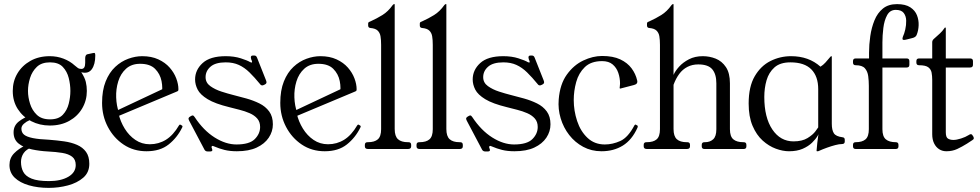

<svg xmlns="http://www.w3.org/2000/svg" viewBox="-20 -724 4761 933"><path d="M223 -421Q182 -421 159 -399Q136 -377 126 -345Q116 -313 116 -282Q116 -252 126 -220Q136 -188 159 -166Q182 -144 223 -144Q264 -144 285 -166Q306 -188 314 -220Q322 -252 322 -282Q322 -313 314 -345Q306 -377 285 -399Q264 -421 223 -421ZM137 -9Q108 1 95 20Q82 39 82 63Q82 90 93 111Q104 132 133.5 144Q163 156 218 156Q276 156 312 135Q348 114 348 78Q348 51 330.5 37.5Q313 24 282.5 19Q252 14 212 12Q173 10 135 2Q97 -6 71.5 -25.5Q46 -45 46 -81Q46 -114 72 -134Q98 -154 126 -162L145 -144Q139 -146 124 -140Q109 -134 96.5 -123Q84 -112 84 -99Q84 -80 97 -69.5Q110 -59 139.5 -53Q169 -47 218 -45Q257 -42 292 -37Q327 -32 354.5 -20Q382 -8 398 14Q414 36 414 72Q414 114 384.5 139.5Q355 165 310 177Q265 189 217 189Q164 189 120.5 176.5Q77 164 51.5 139.5Q26 115 26 78Q26 44 48.5 21Q71 -2 105 -18ZM222 -114Q173 -114 132 -135Q91 -156 66.5 -194Q42 -232 42 -282Q42 -329 64.5 -367Q87 -405 127.5 -428Q168 -451 222 -451Q257 -451 288.5 -439Q320 -427 343 -406Q351 -399 358 -394Q365 -389 375 -389Q385 -389 389.5 -396.5Q394 -404 394 -419V-442Q394 -449 397 -454.5Q400 -460 408 -461L431 -466Q435 -467 438 -467Q443 -467 443 -454Q443 -411 426 -387.5Q409 -364 375 -373Q392 -347 397 -326Q402 -305 402 -282Q402 -236 379.5 -197.5Q357 -159 316.5 -136.5Q276 -114 222 -114Z M865 -104Q841 -55 799.5 -22Q758 11 692 11Q629 11 580.5 -21.5Q532 -54 504 -107.5Q476 -161 476 -224Q476 -285 493.5 -328.5Q511 -372 540 -399Q569 -426 603.5 -438.5Q638 -451 671 -451Q716 -451 749.5 -435.5Q783 -420 804.5 -395.5Q826 -371 836.5 -343Q847 -315 847 -290Q847 -288 846.5 -285.5Q846 -283 844 -281.5Q842 -280 839 -279L517 -144L506 -167L791 -301L765 -263Q772 -295 765 -330Q758 -365 733.5 -389.5Q709 -414 661 -414Q619 -414 592.5 -390Q566 -366 554.5 -328.5Q543 -291 544.5 -250.5Q546 -210 558 -177L556 -172Q565 -133 586 -99Q607 -65 638 -44Q669 -23 708 -23Q751 -23 786.5 -45Q822 -67 850 -115Q853 -120 857 -118L864 -114Q869 -111 865 -104Z M1264 -312Q1258 -309 1255 -309Q1248 -309 1244 -315Q1217 -348 1192.5 -372Q1168 -396 1140.5 -408.5Q1113 -421 1077 -421Q1027 -421 1003 -400Q979 -379 979 -349Q979 -322 1002 -305.5Q1025 -289 1056 -279Q1087 -269 1111 -263Q1143 -255 1177 -245.5Q1211 -236 1240.5 -221.5Q1270 -207 1288 -182.5Q1306 -158 1306 -120Q1306 -85 1286 -55Q1266 -25 1227.5 -7Q1189 11 1131 11Q1097 11 1071 4.5Q1045 -2 1022 -12Q1015 -15 1014 -15Q1008 -15 1008 -9Q1008 -8 1008.5 -6Q1009 -4 1010 -2Q1012 4 1012 5Q1012 12 1001 12H989Q979 12 974 4L899 -138Q896 -144 896 -146Q896 -153 903 -157L908 -160Q913 -163 916 -163Q921 -163 926 -155Q969 -90 1023 -56Q1077 -22 1129 -22Q1192 -22 1218 -48Q1244 -74 1244 -107Q1244 -132 1230 -148Q1216 -164 1193 -174Q1170 -184 1144 -190.5Q1118 -197 1095 -203Q1025 -220 989 -242Q953 -264 940.5 -288.5Q928 -313 928 -338Q928 -384 964.5 -417.5Q1001 -451 1077 -451Q1118 -451 1150.5 -440.5Q1183 -430 1196 -422Q1200 -420 1202 -420Q1205 -420 1205 -423Q1205 -425 1204 -428Q1203 -431 1201 -435Q1200 -439 1199.5 -441.5Q1199 -444 1199 -445Q1199 -454 1208 -454H1217Q1225 -454 1229 -444L1273 -333Q1274 -330 1274.5 -328Q1275 -326 1275 -324Q1275 -318 1268 -314Z M1731 -104Q1707 -55 1665.5 -22Q1624 11 1558 11Q1495 11 1446.5 -21.5Q1398 -54 1370 -107.5Q1342 -161 1342 -224Q1342 -285 1359.5 -328.5Q1377 -372 1406 -399Q1435 -426 1469.5 -438.5Q1504 -451 1537 -451Q1582 -451 1615.5 -435.5Q1649 -420 1670.5 -395.5Q1692 -371 1702.5 -343Q1713 -315 1713 -290Q1713 -288 1712.5 -285.5Q1712 -283 1710 -281.5Q1708 -280 1705 -279L1383 -144L1372 -167L1657 -301L1631 -263Q1638 -295 1631 -330Q1624 -365 1599.5 -389.5Q1575 -414 1527 -414Q1485 -414 1458.5 -390Q1432 -366 1420.5 -328.5Q1409 -291 1410.5 -250.5Q1412 -210 1424 -177L1422 -172Q1431 -133 1452 -99Q1473 -65 1504 -44Q1535 -23 1574 -23Q1617 -23 1652.5 -45Q1688 -67 1716 -115Q1719 -120 1723 -118L1730 -114Q1735 -111 1731 -104Z M1965 -33Q1978 -33 1978 -20V-13Q1978 0 1963 0H1768Q1753 0 1753 -13V-20Q1753 -33 1766 -33H1768Q1800 -33 1816 -47Q1832 -61 1832 -96V-506Q1832 -531 1829 -548Q1826 -565 1815 -575.5Q1804 -586 1780 -588Q1769 -589 1769 -600V-610Q1769 -615 1773 -617Q1777 -619 1782 -621Q1811 -634 1838.5 -651Q1866 -668 1888 -699Q1892 -704 1895 -704H1896Q1898 -704 1898 -703V-97Q1898 -62 1914 -47.5Q1930 -33 1962 -33Z M2216 -33Q2229 -33 2229 -20V-13Q2229 0 2214 0H2019Q2004 0 2004 -13V-20Q2004 -33 2017 -33H2019Q2051 -33 2067 -47Q2083 -61 2083 -96V-506Q2083 -531 2080 -548Q2077 -565 2066 -575.5Q2055 -586 2031 -588Q2020 -589 2020 -600V-610Q2020 -615 2024 -617Q2028 -619 2033 -621Q2062 -634 2089.5 -651Q2117 -668 2139 -699Q2143 -704 2146 -704H2147Q2149 -704 2149 -703V-97Q2149 -62 2165 -47.5Q2181 -33 2213 -33Z M2613 -312Q2607 -309 2604 -309Q2597 -309 2593 -315Q2566 -348 2541.5 -372Q2517 -396 2489.5 -408.5Q2462 -421 2426 -421Q2376 -421 2352 -400Q2328 -379 2328 -349Q2328 -322 2351 -305.5Q2374 -289 2405 -279Q2436 -269 2460 -263Q2492 -255 2526 -245.5Q2560 -236 2589.5 -221.5Q2619 -207 2637 -182.5Q2655 -158 2655 -120Q2655 -85 2635 -55Q2615 -25 2576.5 -7Q2538 11 2480 11Q2446 11 2420 4.5Q2394 -2 2371 -12Q2364 -15 2363 -15Q2357 -15 2357 -9Q2357 -8 2357.5 -6Q2358 -4 2359 -2Q2361 4 2361 5Q2361 12 2350 12H2338Q2328 12 2323 4L2248 -138Q2245 -144 2245 -146Q2245 -153 2252 -157L2257 -160Q2262 -163 2265 -163Q2270 -163 2275 -155Q2318 -90 2372 -56Q2426 -22 2478 -22Q2541 -22 2567 -48Q2593 -74 2593 -107Q2593 -132 2579 -148Q2565 -164 2542 -174Q2519 -184 2493 -190.5Q2467 -197 2444 -203Q2374 -220 2338 -242Q2302 -264 2289.5 -288.5Q2277 -313 2277 -338Q2277 -384 2313.5 -417.5Q2350 -451 2426 -451Q2467 -451 2499.5 -440.5Q2532 -430 2545 -422Q2549 -420 2551 -420Q2554 -420 2554 -423Q2554 -425 2553 -428Q2552 -431 2550 -435Q2549 -439 2548.5 -441.5Q2548 -444 2548 -445Q2548 -454 2557 -454H2566Q2574 -454 2578 -444L2622 -333Q2623 -330 2623.5 -328Q2624 -326 2624 -324Q2624 -318 2617 -314Z M2903 11Q2854 11 2814 -10.5Q2774 -32 2746 -68Q2718 -104 2704.5 -149Q2691 -194 2695 -241Q2701 -315 2734.5 -361.5Q2768 -408 2814.5 -430Q2861 -452 2906 -452Q2959 -452 2994 -435.5Q3029 -419 3049 -392Q3069 -365 3076 -334Q3081 -316 3061 -311L2996 -294Q2994 -293 2992.5 -294Q2991 -295 2991 -296Q2991 -298 2992 -305Q2993 -312 2993 -318Q2993 -345 2984.5 -370Q2976 -395 2957 -411Q2938 -427 2906 -427Q2852 -427 2822 -398Q2792 -369 2780 -325.5Q2768 -282 2768 -238Q2768 -186 2784.5 -136Q2801 -86 2835 -54Q2869 -22 2919 -22Q2957 -22 2994.5 -39Q3032 -56 3063 -115Q3066 -120 3070 -118L3077 -114Q3081 -112 3078 -104Q3051 -44 3006.5 -16.5Q2962 11 2903 11Z M3320 -33Q3333 -33 3333 -20V-13Q3333 0 3318 0H3123Q3108 0 3108 -13V-20Q3108 -33 3121 -33H3123Q3155 -33 3171 -47Q3187 -61 3187 -96V-506Q3187 -531 3184 -548Q3181 -565 3170 -575.5Q3159 -586 3135 -588Q3124 -589 3124 -600V-610Q3124 -615 3128 -617Q3132 -619 3137 -621Q3166 -634 3193.5 -651Q3221 -668 3243 -699Q3247 -704 3250 -704H3251Q3253 -704 3253 -703V-360Q3261 -379 3280 -400Q3299 -421 3328 -436Q3357 -451 3395 -451Q3428 -451 3458 -439Q3488 -427 3507.5 -398Q3527 -369 3527 -319V-96Q3527 -61 3543.5 -47Q3560 -33 3592 -33H3594Q3607 -33 3607 -20V-13Q3607 0 3594 0H3403Q3390 0 3390 -13V-20Q3390 -33 3403 -33H3406Q3430 -33 3445.5 -47Q3461 -61 3461 -96V-319Q3461 -364 3441 -387.5Q3421 -411 3373 -411Q3344 -411 3320.5 -399Q3297 -387 3280.5 -364.5Q3264 -342 3253 -312V-97Q3253 -62 3269 -47.5Q3285 -33 3317 -33Z M3956 -291Q3956 -353 3922.5 -387Q3889 -421 3821 -421Q3771 -421 3743.5 -396.5Q3716 -372 3705 -334Q3694 -296 3694 -253Q3694 -153 3733 -95Q3772 -37 3836 -37Q3878 -37 3904 -53Q3930 -69 3942.5 -86Q3955 -103 3956 -105ZM4022 -123Q4022 -92 4032 -76.5Q4042 -61 4074 -57Q4085 -56 4085 -45V-36Q4085 -24 4071 -24Q4058 -24 4039 -19Q4020 -14 3999 -6.5Q3978 1 3958 10Q3957 11 3952 11H3950Q3948 11 3948 8Q3948 2 3951.5 -29Q3955 -60 3960 -90H3965Q3963 -81 3953.5 -64.5Q3944 -48 3926 -30.5Q3908 -13 3880.5 -1Q3853 11 3814 11Q3784 11 3750 -1.5Q3716 -14 3686 -41Q3656 -68 3637 -112.5Q3618 -157 3618 -221Q3618 -303 3647.5 -353.5Q3677 -404 3724 -427.5Q3771 -451 3824 -451Q3910 -451 3967 -400Q3980 -408 3991 -420Q4002 -432 4009.5 -441.5Q4017 -451 4019 -451Q4022 -451 4022 -449Z M4203 -468Q4203 -507 4209 -548.5Q4215 -590 4229.5 -625.5Q4244 -661 4270.5 -682.5Q4297 -704 4339 -704Q4380 -704 4403.5 -688.5Q4427 -673 4436 -649.5Q4445 -626 4444 -601Q4443 -576 4435 -556Q4431 -543 4413 -539Q4397 -535 4389.5 -533Q4382 -531 4378.5 -530.5Q4375 -530 4373 -530Q4365 -530 4365.5 -536Q4366 -542 4368 -547Q4374 -559 4379 -580.5Q4384 -602 4383.5 -624Q4383 -646 4371.5 -661Q4360 -676 4333 -676Q4305 -676 4291 -650.5Q4277 -625 4272.5 -588Q4268 -551 4268 -518V-440H4386Q4399 -440 4399 -427V-409Q4399 -396 4386 -396H4268V-96Q4268 -61 4284.5 -47Q4301 -33 4333 -33Q4346 -33 4346 -20V-13Q4346 0 4333 0H4138Q4125 0 4125 -13V-20Q4125 -33 4138 -33Q4170 -33 4186 -47Q4202 -61 4202 -96V-307Q4202 -331 4199 -354Q4196 -377 4183 -392Q4170 -407 4138 -407Q4125 -407 4125 -420V-427Q4125 -440 4138 -440H4203Z M4710 -60Q4712 -56 4712 -52Q4712 -47 4705 -43L4679 -26Q4655 -11 4631.5 0Q4608 11 4579 11Q4559 11 4543.5 1Q4528 -9 4519 -27.5Q4510 -46 4510 -72V-336Q4510 -355 4507 -371Q4504 -387 4491 -397Q4478 -407 4446 -407Q4433 -407 4433 -420V-427Q4433 -440 4446 -440H4510V-519Q4510 -528 4518 -535Q4537 -552 4548 -562Q4559 -572 4570 -588Q4570 -590 4573 -590H4575Q4576 -590 4576 -587V-440H4694Q4708 -440 4708 -427V-409Q4708 -396 4694 -396H4576V-81Q4576 -57 4586.5 -50.5Q4597 -44 4613 -44Q4628 -44 4650 -51Q4672 -58 4686 -67Q4689 -69 4692 -70.5Q4695 -72 4697 -72Q4703 -72 4706 -66Z"/></svg>

Font: Young Serif Light
Style: Regular
Weight: 300
Designer: Bastien Sozeau
Foundry: NBR — Bastien Sozeau
Version: Version 5.001